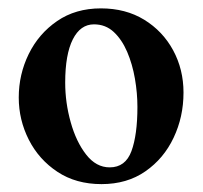

<svg xmlns="http://www.w3.org/2000/svg" viewBox="-20 -437 496 470"><path d="M429.2 -210.4Q429.2 -150.9 405 -99.9Q380.9 -48.8 335.9 -17.6Q291 13.7 228.5 13.7Q166 13.7 120.6 -16.4Q75.2 -46.4 50.5 -95Q25.9 -143.6 25.9 -198.2Q25.9 -254.9 50.3 -304.7Q74.7 -354.5 119.9 -385.5Q165 -416.5 227.1 -416.5Q287.6 -416.5 333 -388.7Q378.4 -360.8 403.8 -314Q429.2 -267.1 429.2 -210.4ZM316.4 -175.3Q316.4 -209 310.3 -244.4Q304.2 -279.8 291.3 -310.1Q278.3 -340.3 258.3 -358.9Q238.3 -377.4 210 -377.4Q176.8 -377.4 158.2 -340.6Q139.6 -303.7 139.6 -234.9Q139.6 -185.5 153.1 -137.7Q166.5 -89.8 190.9 -58.6Q215.3 -27.3 248.5 -27.3Q287.1 -27.3 301.8 -67.1Q316.4 -106.9 316.4 -175.3Z"/></svg>

Font: Scheherazade New SemiBold
Style: Regular
Weight: 600
Designer: SIL International
Foundry: SIL International
Version: Version 4.000